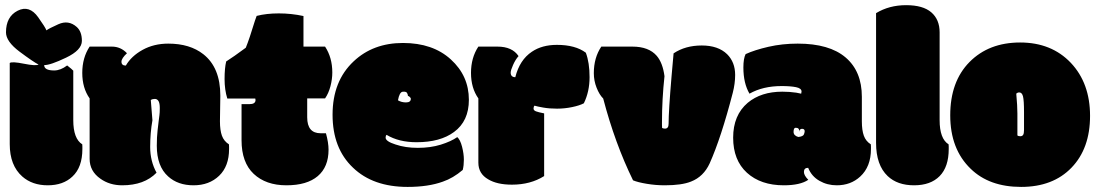

<svg xmlns="http://www.w3.org/2000/svg" viewBox="-20 -716 4293 751"><path d="M266.6 -439.5Q262.2 -444.8 242.7 -460Q216.8 -440.4 191.9 -440.4Q152.8 -440.4 152.8 -461.4Q176.8 -460.9 238.5 -490.5Q300.3 -520 300.3 -556.2Q300.3 -592.3 280.3 -610.4Q248 -639.2 208 -621.1Q170.9 -604.5 161.6 -597.2Q157.2 -609.4 129.4 -648.4Q94.7 -697.3 49.1 -674.1Q3.4 -650.9 3.4 -589.4Q3.4 -553.7 56.6 -513.9Q109.9 -474.1 130.9 -463.4Q119.6 -457.5 73.2 -466.8Q26.9 -476.1 18.1 -469.7V-152.3Q18.1 -68.8 67.4 -25.4Q106.4 8.8 166.7 8.8Q227.1 8.8 263.2 -25.4Q302.2 -61.5 302.2 -133.3V-142.1Q302.2 -148.9 301.8 -151.4Q266.6 -173.3 266.6 -246.1Z M840.3 -241.7 841.8 -341.8Q841.8 -451.7 775.4 -503.9Q722.7 -545.4 638.2 -545.4Q582 -545.4 537.8 -521Q493.7 -496.6 472.2 -459.5Q455.1 -459.5 455.1 -474.6Q455.1 -487.8 476.6 -507.8Q452.1 -533.7 417.5 -533.7H330.6Q301.8 -490.2 301.8 -430.9Q301.8 -371.6 330.6 -331.1V-94.7Q330.6 -46.4 372.6 -17.1Q408.7 8.8 458 8.8Q544.4 8.8 592.3 -40.5Q567.4 -85.9 567.4 -141.1Q567.4 -196.3 576.2 -245.6L569.8 -325.2Q576.7 -329.1 585.7 -329.1Q594.7 -329.1 599.9 -320.8Q605 -312.5 605 -293.5Q605 -274.4 603.5 -264.6Q602.1 -254.9 600.8 -243.7Q599.6 -232.4 596.4 -206.3Q593.3 -180.2 593.3 -146Q593.3 -65.4 637.7 -25.9Q675.8 8.8 737.1 8.8Q798.3 8.8 837.2 -28.6Q876 -65.9 876 -133.3V-142.1Q876 -148.9 875.5 -151.4Q856 -163.6 848.1 -185.1Q840.3 -206.5 840.3 -241.7Z M924.8 -308.6V-167.5Q924.8 -80.6 972.4 -35.9Q1020 8.8 1100.3 8.8Q1180.7 8.8 1222.9 -27.1Q1265.1 -63 1265.1 -130.4Q1265.1 -157.7 1254.9 -194.8H1233.9Q1181.6 -194.8 1181.6 -257.3V-331.1H1251.5Q1265.1 -350.6 1272.5 -378.4Q1279.8 -406.2 1279.8 -432.6Q1279.8 -490.7 1251.5 -533.7H1167V-653.3Q1119.6 -663.6 1070.8 -663.6Q1022 -663.6 983.9 -653.8Q980 -644.5 977.1 -634.8Q955.1 -562.5 941.4 -529.3Q892.6 -493.2 864.7 -475.6Q858.4 -449.2 858.4 -407Q858.4 -364.7 869.1 -330.6H978.5Q979.5 -326.7 979.5 -324.7Q979.5 -308.6 955.1 -308.6Z M1574.2 15.1Q1655.3 15.1 1711.9 -5.4Q1752 -19 1790 -51.3Q1794.4 -68.8 1794.4 -91.6Q1794.4 -114.3 1787.4 -141.8Q1780.3 -169.4 1768.6 -179.7Q1744.1 -162.6 1703.9 -150.1Q1663.6 -137.7 1614.5 -137.7Q1565.4 -137.7 1526.9 -150.9Q1488.3 -163.1 1488.3 -177.7Q1488.3 -185.5 1492.2 -188.5Q1540 -159.7 1609.4 -159.7Q1702.1 -159.7 1755.9 -199.7Q1814 -242.2 1814 -325.7Q1814 -419.4 1743.4 -483.6Q1672.9 -547.9 1556.2 -547.9Q1439.5 -547.9 1363.3 -476.1Q1280.8 -398.9 1280.8 -267.3Q1280.8 -135.7 1360.8 -60.1Q1439 15.1 1574.2 15.1ZM1567.9 -315.4Q1550.3 -315.4 1536.6 -323.7Q1542.5 -356 1555.2 -357.2Q1567.9 -358.4 1571.5 -353.3Q1575.2 -348.1 1575.7 -340.8Q1575.7 -340.8 1575.7 -340.8Q1576.2 -341.3 1581.5 -337.9Q1586.9 -333.5 1586.9 -329.6Q1586.9 -315.4 1567.9 -315.4Z M1982.4 6.3Q2055.2 6.3 2108.4 -27.3V-272.5Q2085.9 -276.9 2076.4 -280.5Q2066.9 -284.2 2066.9 -291.5Q2066.9 -298.8 2070.8 -302.7Q2081.5 -299.3 2105.2 -295.2Q2128.9 -291 2158.7 -291Q2188.5 -291 2217.8 -297.1Q2247.1 -303.2 2263.7 -312Q2286.1 -357.9 2286.1 -414.3Q2286.1 -470.7 2271.5 -509.8Q2230.5 -540.5 2158.2 -540.5Q2100.1 -540.5 2060.5 -513.7Q2012.7 -481.9 1995.6 -414.1Q1986.8 -414.1 1982.2 -418.5Q1977.5 -422.9 1977.5 -431.9Q1977.5 -440.9 1986.8 -461.9Q1996.1 -482.9 2008.3 -496.6Q1983.4 -533.7 1925.8 -533.7H1851.1Q1822.3 -490.2 1822.3 -430.9Q1822.3 -371.6 1851.1 -331.1V-79.6Q1851.1 -36.6 1889.6 -14.6Q1924.3 6.3 1982.4 6.3Z M2569.3 -238.8Q2569.3 -327.1 2579.1 -418Q2572.3 -470.2 2548.8 -497.6Q2517.6 -533.7 2453.6 -533.7H2332Q2302.7 -490.2 2302.7 -429.7Q2302.7 -400.4 2313.5 -373Q2324.2 -345.7 2339.4 -330.6Q2385.3 -155.3 2456.1 -10.7Q2474.6 -2.9 2509.5 2.9Q2544.4 8.8 2580.1 8.8Q2647 8.8 2683.1 -5.9Q2731.9 -24.9 2755.9 -77.1Q2800.8 -177.7 2846.2 -353Q2855.5 -389.2 2855.5 -422.9Q2855.5 -472.7 2824.2 -503.9Q2789.1 -538.1 2724.9 -538.1Q2660.6 -538.1 2614.7 -507.3Q2613.3 -494.1 2606.9 -419.4Q2595.2 -281.7 2595.2 -231.9Q2595.2 -212.9 2581.1 -212.9Q2575.7 -212.9 2569.8 -215.3Q2569.3 -218.8 2569.3 -227.1Z M3351.1 -241.7V-337.4Q3351.1 -437 3287.6 -491.2Q3224.1 -545.4 3100.1 -545.4Q3040 -545.4 2985.8 -533Q2931.6 -520.5 2896.5 -504.4Q2887.7 -487.3 2887.7 -452.1Q2887.7 -390.1 2911.6 -349.6Q2963.9 -379.4 3037.6 -379.4Q3072.3 -379.4 3093.8 -375Q3115.2 -370.6 3115.2 -357.9Q3115.2 -354.5 3113.8 -349.6Q3112.3 -350.1 3094.7 -353.5Q3068.4 -357.4 3040 -357.4Q2957 -357.4 2904.8 -314Q2847.7 -265.6 2847.7 -177.5Q2847.7 -89.4 2901.6 -40.3Q2955.6 8.8 3045.9 8.8Q3109.9 8.8 3141.6 -12.7Q3124.5 -29.8 3124.5 -43.5Q3124.5 -59.6 3141.1 -59.6Q3154.3 -26.4 3185.1 -8.8Q3215.8 8.8 3252.9 8.8Q3307.6 8.8 3344.7 -25.4Q3386.7 -64 3386.7 -133.3V-142.1Q3386.7 -148.9 3386.2 -151.4Q3366.7 -163.6 3358.9 -185.1Q3351.1 -206.5 3351.1 -241.7ZM3092.3 -216.3Q3100.1 -216.3 3103.5 -212.4Q3106.9 -208.5 3105 -200.2Q3107.9 -213.9 3120.1 -211.9Q3123.5 -211.4 3125.5 -209Q3129.9 -204.1 3124.5 -190.4Q3121.1 -182.1 3102.5 -180.2Q3084 -185.5 3084 -200.2Q3084 -216.3 3092.3 -216.3Z M3655.3 -589.4Q3655.3 -639.6 3622.8 -667.7Q3590.3 -695.8 3524.2 -695.8Q3458 -695.8 3406.7 -664.6V-157.2Q3406.7 -70.3 3452.1 -27.3Q3490.2 8.8 3555.2 8.8Q3620.1 8.8 3655.5 -27.3Q3690.9 -63.5 3690.9 -133.3V-142.1Q3690.9 -148.9 3690.4 -151.4Q3655.3 -173.3 3655.3 -246.1Z M3776.9 -55.7Q3849.6 15.1 3974.1 15.1Q4098.6 15.1 4171.1 -60.1Q4243.7 -135.3 4243.7 -262.9Q4243.7 -390.6 4168.5 -470.2Q4092.8 -549.8 3970.2 -549.8Q3847.7 -549.8 3772.2 -473.4Q3696.8 -397 3696.8 -264.9Q3696.8 -132.8 3776.9 -55.7ZM3959.5 -272Q3959.5 -301.3 3955.1 -349.6Q3960 -354.5 3966.8 -354.5Q3977.5 -354.5 3981.4 -339.1Q3985.4 -323.7 3985.4 -276.9V-207Q3985.4 -193.8 3981.9 -188.5Q3978.5 -183.1 3970.7 -183.1Q3962.9 -183.1 3959.5 -186.5Z"/></svg>

Font: Friends & Family
Style: Regular
Weight: 400
Designer: Sarang Kulkarni, Maithili Shingre, Noopur Datye
Foundry: Ek Type
Version: Version 1.000;hotconv 1.0.117;makeotfexe 2.5.65602